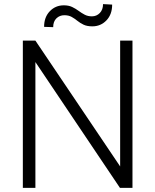

<svg xmlns="http://www.w3.org/2000/svg" viewBox="-20 -907 750 927"><path d="M619.6 -710.9V0H559.1L150.9 -607.4V0H90.3V-710.9H150.9L560.1 -103.5V-710.9ZM477.5 -887.2 521.5 -884.8Q521.5 -837.4 493.9 -808.6Q466.3 -779.8 425.8 -779.8Q400.4 -779.8 383.5 -787.8Q366.7 -795.9 353.5 -806.6Q340.3 -817.4 325.9 -825.4Q311.5 -833.5 290.5 -833.5Q268.1 -833.5 252.4 -818.4Q236.8 -803.2 236.8 -775.9L192.9 -777.3Q192.9 -824.2 220.5 -852.8Q248 -881.3 288.1 -881.3Q311.5 -881.3 328.4 -873.3Q345.2 -865.2 359.4 -854.7Q373.5 -844.2 388.7 -836.2Q403.8 -828.1 423.8 -828.1Q446.3 -828.1 461.9 -844.2Q477.5 -860.4 477.5 -887.2Z"/></svg>

Font: Vazirmatn RD UI ExtraLight
Style: Regular
Weight: 200
Designer: Saber Rastikerdar
Foundry: Saber Rastikerdar
Version: Version 33.003